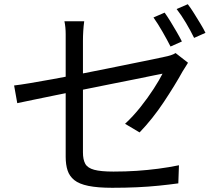

<svg xmlns="http://www.w3.org/2000/svg" viewBox="-20 -856 1040 912"><path d="M762 -796Q775 -778 790 -753.5Q805 -729 819.5 -704Q834 -679 844 -659L790 -635Q775 -665 752 -705Q729 -745 709 -773ZM872 -836Q886 -818 901.5 -793Q917 -768 932 -743.5Q947 -719 956 -700L902 -676Q886 -709 863.5 -747Q841 -785 819 -813ZM292 -111Q292 -134 292 -176Q292 -218 292 -271Q292 -324 292 -381.5Q292 -439 292 -493.5Q292 -548 292 -592.5Q292 -637 292 -663Q292 -678 292 -694Q292 -710 290.5 -725.5Q289 -741 286 -755H380Q377 -733 375.5 -709Q374 -685 374 -663Q374 -637 374 -595Q374 -553 374 -501Q374 -449 374 -395Q374 -341 374 -290Q374 -239 374 -198Q374 -157 374 -132Q374 -98 385 -78Q396 -58 427.5 -49.5Q459 -41 519 -41Q577 -41 629 -44.5Q681 -48 731 -54.5Q781 -61 830 -71L827 15Q783 21 734 26Q685 31 630.5 33.5Q576 36 513 36Q444 36 400 27Q356 18 333 -0.5Q310 -19 301 -46.5Q292 -74 292 -111ZM873 -558Q868 -550 861 -538.5Q854 -527 848 -518Q831 -487 808 -449.5Q785 -412 758.5 -372Q732 -332 702.5 -295Q673 -258 643 -227L574 -268Q612 -303 647 -347Q682 -391 709.5 -433.5Q737 -476 752 -506Q746 -505 711.5 -498Q677 -491 623.5 -480Q570 -469 505.5 -456.5Q441 -444 374 -430Q307 -416 245.5 -404Q184 -392 136 -381.5Q88 -371 62 -366L47 -450Q74 -453 122 -461Q170 -469 230.5 -480Q291 -491 357.5 -504Q424 -517 488.5 -530Q553 -543 609 -554.5Q665 -566 705 -574Q745 -582 761 -586Q777 -589 791 -593.5Q805 -598 814 -604Z"/></svg>

Font: Farlight84_Sys_V01
Style: Regular
Weight: 400
Designer: Ryoko NISHIZUKA  (kana, bopomofo & ideographs); Paul D. Hunt (Latin, Greek & Cyrillic); Sandoll Communications , Soo-you
Foundry: Adobe
Version: Version 2.004;October 29, 2024;FontCreator 14.0.0.2814 64-bi